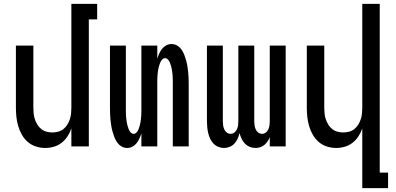

<svg xmlns="http://www.w3.org/2000/svg" viewBox="-20 -755 2040 990"><path d="M213 8Q189 8 165.5 0.5Q142 -7 123.5 -23Q105 -39 93 -60Q81 -81 74 -104.5Q67 -128 64.5 -152Q62 -176 62 -200V-520H152V-200Q152 -185 153.5 -169.5Q155 -154 160 -139.5Q165 -125 173 -112Q181 -99 193 -89.5Q205 -80 220 -76Q235 -72 250 -72Q265 -72 280 -76Q295 -80 307 -89.5Q319 -99 327 -112Q335 -125 340 -139.5Q345 -154 346.5 -169.5Q348 -185 348 -200V-735H481V-655H438V0H348V-93Q341 -72 328.5 -52.5Q316 -33 298 -19Q280 -5 258 1.5Q236 8 213 8Z M636 8Q620 8 606.5 0Q593 -8 584 -21Q575 -34 569.5 -48.5Q564 -63 560 -77.5Q556 -92 553.5 -107.5Q551 -123 549.5 -138.5Q548 -154 547.5 -169.5Q547 -185 547 -200V-520H629V-200Q629 -191 629 -181.5Q629 -172 629.5 -162.5Q630 -153 631 -143.5Q632 -134 633.5 -125Q635 -116 637.5 -107Q640 -98 643.5 -89Q647 -80 653.5 -72.5Q660 -65 669 -65Q678 -65 684.5 -72.5Q691 -80 694.5 -89Q698 -98 700.5 -107Q703 -116 704.5 -125Q706 -134 707 -143.5Q708 -153 708.5 -162.5Q709 -172 709 -181.5Q709 -191 709 -200V-520H791V-452Q795 -466 801 -479Q807 -492 815.5 -503Q824 -514 837 -521Q850 -528 864 -528Q880 -528 893.5 -520Q907 -512 916 -499Q925 -486 930.5 -471.5Q936 -457 940 -442.5Q944 -428 946.5 -412.5Q949 -397 950.5 -381.5Q952 -366 952.5 -350.5Q953 -335 953 -320V0H871V-320Q871 -329 871 -338.5Q871 -348 870.5 -357.5Q870 -367 869 -376.5Q868 -386 866.5 -395Q865 -404 862.5 -413Q860 -422 856.5 -431Q853 -440 846.5 -447.5Q840 -455 831 -455Q822 -455 815.5 -447.5Q809 -440 805.5 -431Q802 -422 799.5 -413Q797 -404 795.5 -395Q794 -386 793 -376.5Q792 -367 791.5 -357.5Q791 -348 791 -338.5Q791 -329 791 -320V0H709V-68Q705 -54 699 -41Q693 -28 684.5 -17Q676 -6 663 1Q650 8 636 8Z M1135 8Q1120 8 1105.5 2Q1091 -4 1080.5 -15Q1070 -26 1063.5 -40Q1057 -54 1053.5 -69Q1050 -84 1048.5 -99.5Q1047 -115 1047 -130V-520H1129V-130Q1129 -119 1130.5 -108.5Q1132 -98 1136.5 -88Q1141 -78 1149.5 -71.5Q1158 -65 1169 -65Q1180 -65 1188.5 -71.5Q1197 -78 1201.5 -88Q1206 -98 1207.5 -108.5Q1209 -119 1209 -130V-520H1291V-130Q1291 -119 1292.5 -108.5Q1294 -98 1298.5 -88Q1303 -78 1311.5 -71.5Q1320 -65 1331 -65Q1342 -65 1350.5 -71.5Q1359 -78 1363.5 -88Q1368 -98 1369.5 -108.5Q1371 -119 1371 -130V-520H1453V0H1371V-48Q1367 -37 1360 -26.5Q1353 -16 1343.5 -8Q1334 0 1322 4Q1310 8 1297 8Q1282 8 1267.5 2Q1253 -4 1242.5 -15Q1232 -26 1225.5 -40Q1219 -54 1215 -69Q1212 -54 1205.5 -40Q1199 -26 1189 -15Q1179 -4 1164.5 2Q1150 8 1135 8Z M1848 215V-93Q1841 -72 1828.5 -52.5Q1816 -33 1798 -19Q1780 -5 1758 1.5Q1736 8 1713 8Q1689 8 1665.5 0.5Q1642 -7 1623.5 -23Q1605 -39 1593 -60Q1581 -81 1574 -104.5Q1567 -128 1564.5 -152Q1562 -176 1562 -200V-520H1652V-200Q1652 -185 1653.5 -169.5Q1655 -154 1660 -139.5Q1665 -125 1673 -112Q1681 -99 1693 -89.5Q1705 -80 1720 -76Q1735 -72 1750 -72Q1765 -72 1780 -76Q1795 -80 1807 -89.5Q1819 -99 1827 -112Q1835 -125 1840 -139.5Q1845 -154 1846.5 -169.5Q1848 -185 1848 -200V-735H1938V135H1981V215Z"/></svg>

Font: Iosevka Fixed Medium
Style: Regular
Weight: 500
Monospace: yes
Designer: Belleve Invis
Foundry: Belleve Invis
Version: Version 32.3.0